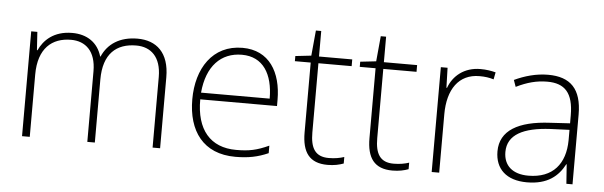

<svg xmlns="http://www.w3.org/2000/svg" viewBox="-45 -808 3044 967"><g transform="rotate(5 1477.0 -324.5)"><path d="M626 -540C536 -540 476 -499 448 -434H446C426 -503 371 -540 296 -540C202 -540 152 -489 129 -438H126L120 -530H89V0H128V-315C128 -448 197 -505 293 -505C366 -505 419 -459 419 -357V0H457V-319C457 -449 522 -505 623 -505C696 -505 749 -459 749 -357V0H787V-359C787 -483 722 -540 626 -540Z M1157 -540C1005 -540 927 -415 927 -260C927 -100 1005 10 1168 10C1234 10 1282 0 1334 -23V-61C1273 -33 1234 -25 1169 -25C1038 -25 966 -110 967 -263H1355V-294C1355 -434 1292 -540 1157 -540ZM1157 -505C1264 -505 1315 -421 1315 -297H968C980 -432 1051 -505 1157 -505Z M1637 -25C1568 -25 1544 -68 1544 -146V-496H1712V-530H1544V-659H1517L1505 -531L1425 -522V-496H1505V-143C1505 -43 1542 10 1634 10C1668 10 1693 4 1715 -4V-37C1694 -30 1668 -25 1637 -25Z M1965 -25C1896 -25 1872 -68 1872 -146V-496H2040V-530H1872V-659H1845L1833 -531L1753 -522V-496H1833V-143C1833 -43 1870 10 1962 10C1996 10 2021 4 2043 -4V-37C2022 -30 1996 -25 1965 -25Z M2360 -538C2277 -538 2222 -490 2200 -429H2197L2194 -530H2160V0H2198V-295C2198 -421 2253 -502 2358 -502C2386 -502 2407 -499 2430 -492L2437 -528C2414 -534 2389 -538 2360 -538Z M2702 -539C2641 -539 2583 -522 2532 -498L2544 -464C2599 -491 2647 -504 2701 -504C2789 -504 2833 -459 2833 -345V-305L2733 -299C2572 -291 2481 -238 2481 -133C2481 -44 2538 10 2642 10C2747 10 2800 -37 2832 -98H2834L2841 0H2872V-353C2872 -482 2815 -539 2702 -539ZM2737 -268 2833 -272V-219C2832 -101 2771 -24 2646 -24C2567 -24 2521 -64 2521 -133C2521 -221 2601 -261 2737 -268Z"/></g></svg>

Font: Noto Sans Lao ExtraLight
Style: Regular
Weight: 200
Designer: Monotype Design Team
Foundry: Monotype Imaging Inc.
Version: Version 2.003